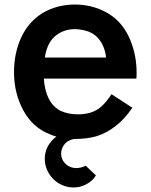

<svg xmlns="http://www.w3.org/2000/svg" viewBox="-20 -597 663 845"><path d="M581.2 -277.1Q581.2 -259.4 580.2 -251H172.9Q180.2 -144.8 245.8 -109.4Q280.2 -93.8 321.9 -93.8Q349 -93.8 374 -100Q404.2 -108.3 426.6 -128.6Q449 -149 470.8 -182.3L562.5 -122.9Q496.9 -26 403.1 3.1Q361.5 14.6 308.3 14.6Q285.4 16.7 266.7 34.4Q249 55.2 249 79.2Q249 105.2 268.2 124Q287.5 142.7 315.6 142.7Q336.5 142.7 357.3 132.3L402.1 175Q387.5 199 360.9 213.5Q334.4 228.1 304.2 228.1Q285.4 228.1 271.9 224Q228.1 211.5 202.6 177.1Q177.1 142.7 177.1 101Q177.1 72.9 190.1 47.9Q203.1 22.9 228.1 4.2Q210.4 -1 199 -6.2Q124 -35.4 82.8 -110.9Q41.7 -186.5 41.7 -279.2Q41.7 -363.5 73.4 -432.3Q105.2 -501 168.8 -540.6Q232.3 -577.1 310.4 -577.1Q355.2 -577.1 397.4 -564.1Q439.6 -551 474 -526Q526 -487.5 553.6 -420.3Q581.2 -353.1 581.2 -277.1ZM446.9 -343.8Q441.7 -390.6 417.2 -422.4Q392.7 -454.2 351 -463.5Q328.1 -468.8 310.4 -468.8Q264.6 -468.8 230.2 -443.8Q188.5 -415.6 177.1 -343.8Z"/></svg>

Font: Vladivostok Bold
Style: Regular
Weight: 700
Width: 4
Designer: Michael Sharanda
Foundry: Michael Sharanda
Version: Version 1.005